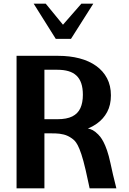

<svg xmlns="http://www.w3.org/2000/svg" viewBox="-20 -1020 701 1040"><path d="M69.7 0V-717.6H295.3Q358 -717.6 410.1 -704Q462.3 -690.4 500.5 -663.2Q538.7 -636.1 559.8 -596Q580.8 -555.9 580.8 -503.4Q580.8 -451.1 560.4 -413.3Q540.1 -375.5 505.1 -350.7Q470.2 -325.9 425 -313.2Q379.8 -300.4 330.2 -297.9H300.9H149.7L220.6 -352.9V0ZM181.8 -374.3H291.1Q341.3 -374.3 371.6 -389.4Q401.8 -404.6 415.4 -434.2Q428.9 -463.8 428.9 -506.6Q428.9 -542.9 420.1 -568.7Q411.3 -594.6 394 -610.7Q376.7 -626.9 351 -634.5Q325.2 -642.1 291.1 -642.1H91.2L220.6 -706.2V-313.1ZM236.3 -297.9 431.7 -327.7Q446.2 -325.8 457.9 -323.6Q469.6 -321.5 482.6 -314.8Q495.5 -308.1 512.2 -291.4Q516.4 -287.4 523.9 -277.9Q531.4 -268.4 540.7 -250.9Q550 -233.4 559.7 -205.5Q569.4 -177.6 578.2 -136.8Q582.8 -114.8 591.9 -74.9Q601.1 -34.9 610.3 0H465.4Q462.7 -12.4 460 -25.3Q457.2 -38.1 454.4 -50.9Q451.5 -63.8 448.9 -76.1Q446.3 -88.4 443.8 -99.3Q431.5 -152.2 420.9 -184Q410.3 -215.7 401.3 -232.7Q392.2 -249.7 384.4 -257.6Q376.6 -265.4 369.3 -270.4Q347.7 -285.9 325.1 -291.4Q302.5 -296.9 280.1 -297.4Q257.8 -297.9 236.3 -297.9ZM162.3 -1000.2 282.2 -809.3H364.4L485.4 -1000.2H420.8L321.1 -886.1L227.6 -1000.2Z"/></svg>

Font: Russolo 10pt ExtraLight
Style: Regular
Weight: 200
Designer: Micah Stupak-Hahn
Version: Version 1.000